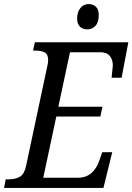

<svg xmlns="http://www.w3.org/2000/svg" viewBox="-39 -921 649 941"><path d="M-11 -42H1Q38 -42 59.5 -55.5Q81 -69 89 -109L192 -593Q197 -612 197 -626Q197 -654 181 -663.5Q165 -673 135 -673H123L132 -714H590L557 -540H508Q514 -594 514 -600Q514 -629 499 -647Q484 -665 452 -665H304L247 -398H463L453 -350H237L173 -50H344Q383 -50 409 -73Q435 -96 447 -132L462 -175H511L468 0H-19ZM339 -830Q339 -861 354.5 -881Q370 -901 395 -901Q418 -901 431.5 -887.5Q445 -874 445 -848Q445 -811 428.5 -794Q412 -777 389 -777Q366 -777 352.5 -790.5Q339 -804 339 -830Z"/></svg>

Font: Noto Serif Narrow
Style: Italic
Weight: 400
Width: 4
Italic angle: -12°
Designer: Monotype Design Team
Foundry: Monotype Imaging Inc.
Version: Version 1.001